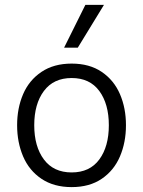

<svg xmlns="http://www.w3.org/2000/svg" viewBox="-20 -755 585 785"><path d="M50 -243Q50 -313 74.5 -370Q99 -427 149.5 -461Q200 -495 273 -495Q346 -495 396 -461Q446 -427 470.5 -370Q495 -313 495 -243Q495 -173 470.5 -115.5Q446 -58 396 -24Q346 10 273 10Q200 10 149.5 -24Q99 -58 74.5 -115.5Q50 -173 50 -243ZM425 -243Q425 -330 386 -383Q347 -436 273 -436Q199 -436 159.5 -383Q120 -330 120 -243Q120 -156 159.5 -103Q199 -50 273 -50Q347 -50 386 -103Q425 -156 425 -243ZM329 -735H405L298 -560H242Z"/></svg>

Font: Niramit Light
Style: Regular
Weight: 300
Designer: Katatrad Aksorn Co.,Ltd.
Foundry: Cadson Demak Co.,Ltd.
Version: Version 1.000; ttfautohint (v1.6)